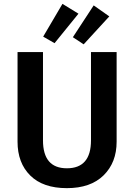

<svg xmlns="http://www.w3.org/2000/svg" viewBox="-20 -961 696 996"><path d="M304 -941 387 -890 263 -737 204 -771ZM466 -933 547 -876 414 -731 358 -768ZM585 -691V-226Q585 -118 517.5 -51.5Q450 15 327 15Q203 15 137 -50.5Q71 -116 71 -226V-691H203V-233Q203 -88 327 -88Q452 -88 452 -233V-691Z"/></svg>

Font: FiraGO Medium
Style: Regular
Weight: 500
Designer: bBox Type
Foundry: bBox Type GmbH
Version: Version 1.001;PS 001.001;hotconv 1.0.88;makeotf.lib2.5.64775